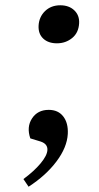

<svg xmlns="http://www.w3.org/2000/svg" viewBox="-20 -539 376 727"><path d="M126.1 -442Q127.9 -475 150.5 -497Q173.2 -519 208.2 -519Q241.2 -519 261.2 -500Q281.2 -481 279.6 -451Q277.7 -415 253.2 -395Q228.6 -375 195.6 -375Q162.6 -375 143.6 -393Q124.5 -411 126.1 -442ZM88.2 168 68.7 139Q109.3 109 133.8 79.5Q158.4 50 159.5 29Q160.7 6 134.2 -3L94.8 -15Q80 -58 101.2 -90.5Q122.4 -123 164.4 -123Q200.4 -123 219.6 -98Q238.8 -73 236.7 -32Q234 19 193.7 72.5Q153.4 126 88.2 168Z"/></svg>

Font: Literata 36pt
Style: Italic
Weight: 400
Italic angle: -2°
Designer: Latin by Veronika Burian and Jose Scaglione. Greek by Irene Vlachou. Cyrillic by Vera Evstafieva
Foundry: TypeTogether
Version: Version 3.002